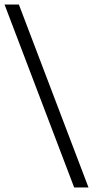

<svg xmlns="http://www.w3.org/2000/svg" viewBox="-121 -772 451 844"><path d="M-101 -752H-38L268 52H205Z"/></svg>

Font: Pathway Extreme 8pt Thin 12pt Light
Style: Italic
Weight: 300
Italic angle: -8°
Version: Version 1.001;gftools[0.9.26]